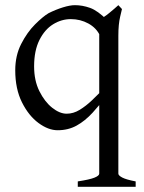

<svg xmlns="http://www.w3.org/2000/svg" viewBox="-20 -489 556 743"><path d="M281 234V213Q327 206 345.5 198.5Q364 191 364 183V-414Q380 -420 402.5 -438.5Q425 -457 438 -469L452 -454Q452 -454 445 -424.5Q438 -395 438 -351V183Q438 190 453 198Q468 206 505 213V234ZM203 15Q167 15 129 -13Q91 -41 65 -93Q39 -145 39 -217Q39 -274 62 -319Q85 -364 115.5 -394.5Q146 -425 168 -438Q196 -452 223.5 -460.5Q251 -469 270 -469Q299 -469 328.5 -458.5Q358 -448 396 -410Q396 -381 389.5 -370.5Q383 -360 367 -351Q353 -381 322 -398Q291 -415 254 -415Q218 -415 185.5 -395Q153 -375 132.5 -334Q112 -293 112 -232Q112 -177 132.5 -136Q153 -95 182 -72Q211 -49 238 -49Q264 -49 288.5 -64Q313 -79 336 -101Q359 -123 382 -146Q389 -143 393.5 -137Q398 -131 400 -127Q367 -84 338 -52.5Q309 -21 276.5 -3Q244 15 203 15Z"/></svg>

Font: ChillKai
Style: Regular
Weight: 400
Designer: ChillType
Foundry: 寒蝉字型
Version: Version 2.000